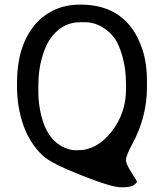

<svg xmlns="http://www.w3.org/2000/svg" viewBox="-20 -717 718 821"><path d="M519 -336.9V-353.5L518.6 -362.3Q518.6 -417.5 505.4 -468.5Q492.2 -519.5 472.4 -549.8Q452.6 -580.1 417.2 -601.1Q381.8 -622.1 341.8 -622.1H324.7Q240.7 -622.1 190.4 -544.4Q172.9 -517.6 158.4 -466.6Q144 -415.5 144 -349.1V-322.8Q144 -272.5 156.7 -221.7Q181.2 -124 246.1 -90.3Q276.4 -74.7 300.3 -74.7H314Q394.5 -74.7 456.8 -153.8Q519 -232.9 519 -336.9ZM608.4 -344.7Q608.4 -216.8 545.9 -101.6Q518.6 -50.8 518.6 -33.2Q518.6 -15.6 542 20.3Q565.4 56.2 565.4 60.3Q565.4 64.5 552.7 74.2Q540 84 498.8 84Q457.5 84 327.4 32.5Q197.3 -19 163.1 -51.3Q106.9 -104.5 79.8 -182.1Q52.7 -259.8 52.7 -349.1V-362.3Q52.7 -513.7 124 -605Q156.2 -646 206.5 -671.6Q256.8 -697.3 324.2 -697.3Q524.4 -697.3 588.4 -507.3Q608.4 -447.3 608.4 -371.1Z"/></svg>

Font: Averia Sans Libre Light
Style: Regular
Weight: 300
Version: Version 1.002